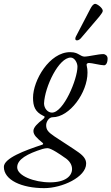

<svg xmlns="http://www.w3.org/2000/svg" viewBox="-116 -684 577 994"><path d="M283 -475C291 -475 300 -482 306 -490L398 -598C410 -613 416 -622 416 -628C416 -643 387 -664 377 -664C367 -664 359 -652 352 -639L277 -495C272 -485 272 -475 283 -475ZM113 290C205 290 330 233 330 163C330 143 320 126 291 105C262 84 201 46 167 23C133 0 123 -12 123 -36C123 -53 137 -77 156 -77C245 -77 337 -205 337 -308C337 -321 336 -333 333 -344C330 -355 338 -358 345 -358C360 -358 404 -346 423 -346C431 -346 441 -356 441 -381C441 -397 427 -404 419 -404C392 -404 343 -391 321 -391C311 -391 302 -397 293 -402C285 -406 275 -414 247 -414C140 -414 55 -268 55 -178C55 -133 66 -105 107 -85C112 -83 115 -81 115 -79C115 -77 114 -73 107 -67C79 -46 57 -25 57 -6C57 15 75 31 105 56C109 60 108 63 103 65C12 95 -96 135 -96 180C-96 248 -4 290 113 290ZM153 -101C131 -101 112 -123 112 -149C116 -235 188 -386 250 -386C270 -386 285 -359 285 -339C285 -274 213 -101 153 -101ZM143 260C61 260 -27 226 -27 182C-27 141 25 112 105 87C113 85 122 83 130 83C149 83 201 119 216 130C246 148 257 171 257 191C257 227 223 260 143 260Z"/></svg>

Font: EB Garamond
Style: Italic
Weight: 400
Italic angle: -17.2°
Designer: Georg Duffner and Octavio Pardo
Foundry: Georg Duffner
Version: Version 1.000;PS 001.000;hotconv 1.0.88;makeotf.lib2.5.64775